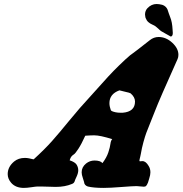

<svg xmlns="http://www.w3.org/2000/svg" viewBox="-20 -918 892 938"><path d="M790 -752.9Q775.4 -760.7 768.6 -765.1Q761.7 -769.5 754.9 -776.4Q748 -783.2 740.2 -789.1Q735.4 -793 724.1 -797.9Q712.9 -802.7 704.6 -810.1Q696.3 -817.4 691.4 -830.1Q690.4 -832 690.4 -833.5Q690.4 -835 689.9 -836.4Q689.5 -837.9 689.5 -839.8Q689.5 -841.8 689 -843.3Q688.5 -844.7 688.5 -846.7Q688.5 -865.2 700.2 -877.9Q719.7 -898.4 745.1 -898.4Q756.8 -898.4 772.5 -894.5Q782.2 -891.6 789.1 -884.8Q795.9 -877.9 798.3 -871.6Q800.8 -865.2 804.7 -852.5Q808.6 -839.8 811.5 -834Q821.3 -810.5 823.2 -772.5Q823.2 -769.5 823.7 -764.2Q824.2 -758.8 824.2 -756.8Q824.2 -741.2 814.5 -739.3ZM579.1 -367.2Q639.6 -372.1 639.6 -421.9Q639.6 -443.4 618.2 -461.9Q614.3 -464.8 589.4 -470.2Q564.5 -475.6 563.5 -476.6Q514.6 -459 514.6 -414.1Q514.6 -405.3 516.6 -396.5Q518.6 -387.7 520.5 -382.8L522.5 -377.9Q523.4 -377 528.3 -374.5Q533.2 -372.1 544.4 -369.6Q555.7 -367.2 568.4 -367.2ZM528.3 -238.3Q468.8 -256.8 441.4 -256.8Q440.4 -256.8 439 -256.8Q437.5 -256.8 436.5 -256.8Q427.7 -256.8 418.5 -256.3Q409.2 -255.9 403.3 -255.4Q397.5 -254.9 396.5 -254.9Q377.9 -213.9 362.8 -190.9Q347.7 -168 341.3 -164.1Q335 -160.2 329.6 -154.3Q324.2 -148.4 320.3 -134.8Q346.7 -126 354.5 -113.3Q362.3 -100.6 362.3 -85.9Q362.3 -72.3 354 -54.7Q345.7 -37.1 345.7 -35.2Q342.8 -23.4 332 -19.5Q297.9 -4.9 252 -4.9Q240.2 -4.9 217.3 -5.9Q194.3 -6.8 182.6 -6.8H163.1Q156.2 -6.8 133.8 -3.4Q111.3 0 96.7 0Q55.7 0 34.2 -25.4Q17.6 -44.9 17.6 -67.4Q17.6 -102.5 48.8 -128.9Q70.3 -146.5 101.6 -146.5Q111.3 -146.5 121.6 -144.5Q131.8 -142.6 138.7 -140.6L144.5 -139.6Q198.2 -188.5 233.4 -228Q268.6 -267.6 317.9 -328.1Q367.2 -388.7 426.8 -453.1Q440.4 -467.8 476.1 -507.8Q511.7 -547.9 535.6 -572.3Q559.6 -596.7 590.8 -626Q608.4 -641.6 615.2 -647.5Q622.1 -653.3 627 -656.2Q631.8 -659.2 653.8 -676.3Q675.8 -693.4 711.9 -721.7Q731.4 -737.3 754.9 -737.3Q791 -737.3 821.3 -709.5Q851.6 -681.6 851.6 -650.4Q851.6 -638.7 847.7 -629.9Q757.8 -429.7 737.3 -376Q729.5 -355.5 715.3 -320.8Q701.2 -286.1 694.8 -269Q688.5 -252 680.7 -223.6Q672.9 -195.3 668 -166Q667 -159.2 665 -151.9Q663.1 -144.5 662.1 -140.1Q661.1 -135.7 661.1 -132.8Q661.1 -129.9 664.1 -129.9Q665 -129.9 668.9 -130.4Q672.9 -130.9 675.8 -130.9Q692.4 -130.9 706.1 -107.4Q714.8 -93.8 714.8 -76.2Q714.8 -63.5 709 -45.9Q703.1 -28.3 703.1 -26.4Q698.2 -14.6 694.3 -10.3Q690.4 -5.9 682.6 -5.9Q676.8 -5.9 665.5 -7.3Q654.3 -8.8 647.5 -8.8Q628.9 -8.8 573.2 -4.4Q517.6 0 486.3 0Q437.5 0 409.2 -6.8Q391.6 -12.7 390.6 -29.3Q390.6 -31.2 384.8 -47.9Q378.9 -64.5 378.9 -76.2Q378.9 -101.6 400.4 -119.1Q418.9 -133.8 441.4 -133.8Q470.7 -133.8 480.5 -121.1Q501 -148.4 509.3 -173.8Q517.6 -199.2 519.5 -215.3Q521.5 -231.4 528.3 -238.3Z"/></svg>

Font: Essays1743
Style: BoldItalic
Weight: 700
Italic angle: -10°
Designer: Based on the typeface in a 1743 English translation of the essays of Montaigne.  PostScript/TrueType font designed by Jo
Version: Version 002.100